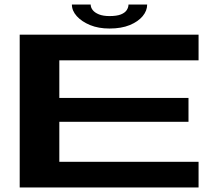

<svg xmlns="http://www.w3.org/2000/svg" viewBox="-20 -828 986 848"><path d="M67 0H857V-113.5H242V-290H812.5V-395.5H242V-561.5H857V-675H67ZM463.5 -702Q516 -702 553 -717.2Q590 -732.5 610 -756.5Q630 -780.5 630 -808H547.5Q547.5 -795.5 539.8 -783.5Q532 -771.5 513.8 -764.2Q495.5 -757 463.5 -757Q435.5 -757 417 -764.5Q398.5 -772 389.5 -783.5Q380.5 -795 380.5 -808H297.5Q297.5 -780.5 319.2 -756.5Q341 -732.5 378 -717.2Q415 -702 463.5 -702Z"/></svg>

Font: Anybody ExtraExpanded SemiBold
Style: Regular
Weight: 600
Width: 8
Version: Version 1.113;gftools[0.9.25]